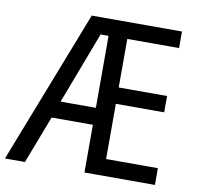

<svg xmlns="http://www.w3.org/2000/svg" viewBox="-81 -797 910 880"><g transform="rotate(10 373.5 -357.0)"><path d="M331 -636H368V-301H204ZM696 -78H455V-335H680V-411H455V-637H696V-714H276L-2 0H91L176 -222H368V0H696Z"/></g></svg>

Font: Noto Sans UI SemiCondensed
Style: Regular
Weight: 400
Width: 4
Designer: Monotype Design Team
Foundry: Monotype Imaging Inc.
Version: 1.001